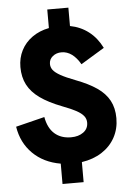

<svg xmlns="http://www.w3.org/2000/svg" viewBox="-61 -852 682 1015"><g transform="rotate(-5 280.0 -345.0)"><path d="M229 10Q139 -5.5 81.8 -62.2Q24.5 -119 11 -205L164 -243Q174.5 -184 208.5 -154Q242.5 -124 296 -124Q335.5 -124 361.2 -142.8Q387 -161.5 387 -194Q387 -214 375 -229.2Q363 -244.5 336.8 -259Q310.5 -273.5 264 -291Q191.5 -319 147.2 -350.8Q103 -382.5 82 -423Q61 -463.5 61 -517Q61 -565.5 81.5 -605.5Q102 -645.5 140 -672.5Q178 -699.5 229 -709.5V-808H341V-710.5Q396.5 -700 439.2 -667.2Q482 -634.5 509 -580L384 -504Q364 -539 338.8 -557.5Q313.5 -576 284 -576Q256.5 -576 237.2 -560.2Q218 -544.5 218 -520Q218 -502 229 -487.5Q240 -473 267.5 -457.5Q295 -442 345 -423Q413.5 -397 456.8 -367.2Q500 -337.5 521.5 -297.8Q543 -258 543 -204Q543 -147.5 518.2 -102Q493.5 -56.5 447.8 -27Q402 2.5 341 11.5V118H229Z"/></g></svg>

Font: HK Grotesk Black
Style: Regular
Weight: 900
Designer: Alfredo Marco Pradil
Foundry: Hanken Design Co.
Version: Version 3.001